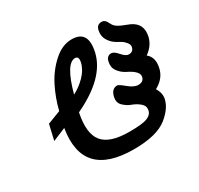

<svg xmlns="http://www.w3.org/2000/svg" viewBox="-152 -911 1129 1090"><g transform="rotate(-30 413.0 -365.5)"><path d="M266 -344Q240 -218 285.5 -161.5Q331 -105 459 -105Q544 -105 575 -117Q607 -129 613 -156Q619 -183 597.5 -202Q576 -221 546 -232Q518 -242 495 -265Q474 -286 482 -321Q493 -368 530 -368Q539 -368 574 -339Q609 -310 636 -310Q671 -310 677 -339Q685 -374 612 -409Q583 -424 565 -449.5Q547 -475 555 -509Q562 -543 592 -543Q609 -543 633 -515Q657 -487 676 -487Q705 -487 711 -514Q715 -529 702.5 -544.5Q690 -560 679 -567Q668 -574 649 -584Q621 -600 604 -628.5Q587 -657 595 -692Q602 -725 633 -725Q650 -725 661 -710L676 -683Q687 -665 719 -651L771 -630Q840 -597 822 -518Q810 -466 760 -431Q801 -399 786 -333Q773 -273 710 -239Q734 -200 725 -164Q713 -111 653 -62Q584 -6 433 -6Q99 -6 149 -309L63 -273L86 -373L172 -406Q191 -483 226 -552.5Q261 -622 317.5 -673Q374 -724 436 -724Q545 -724 515 -592Q481 -445 266 -344ZM292 -445Q334 -466 370.5 -503Q407 -540 417 -583Q426 -622 400 -622Q340 -622 292 -445Z"/></g></svg>

Font: Miedinger
Style: Bold-Italic
Weight: 700
Italic angle: -13°
Version: Version 001.000